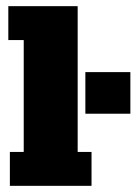

<svg xmlns="http://www.w3.org/2000/svg" viewBox="-20 -603 443 623"><path d="M12 0V-110H57V-473H7V-583H232V-110H277V0ZM257 -234V-369H403V-234Z"/></svg>

Font: Rokkitt Black
Style: Regular
Weight: 900
Designer: Vernon Adams
Foundry: Vernon Adams
Version: Version 3.103